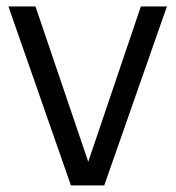

<svg xmlns="http://www.w3.org/2000/svg" viewBox="-20 -562 532 582"><path d="M195 0 5.5 -542.5H87.5L253 -55.5H242L407 -542.5H486L296 0Z"/></svg>

Font: Encode Sans SemiCondensed
Style: Regular
Weight: 400
Width: 4
Designer: Multiple Designers
Foundry: Impallari Type
Version: Version 3.002